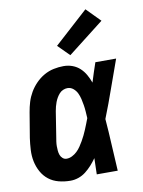

<svg xmlns="http://www.w3.org/2000/svg" viewBox="-87 -834 674 902"><g transform="rotate(-10 250.0 -382.5)"><path d="M176 8Q147 8 120 1Q93 -6 72.5 -22Q52 -38 39 -61.5Q26 -85 20.5 -111.5Q15 -138 16.5 -166.5Q18 -195 22 -223L42 -343Q46 -367 53 -390Q60 -413 72.5 -434.5Q85 -456 103 -474.5Q121 -493 143 -505.5Q165 -518 189 -523Q213 -528 236 -528Q259 -528 279 -520.5Q299 -513 314 -499Q329 -485 339.5 -466.5Q350 -448 357 -428Q364 -451 371.5 -474Q379 -497 387 -520H486Q461 -452 437.5 -384.5Q414 -317 387 -249Q392 -187 395 -124.5Q398 -62 402 0H302Q303 -19 303 -38.5Q303 -58 304 -77Q292 -60 278.5 -45Q265 -30 249 -17.5Q233 -5 214 1.5Q195 8 176 8ZM176 -97Q189 -97 202 -103.5Q215 -110 225.5 -120Q236 -130 244 -142Q252 -154 259 -166Q266 -178 272 -190.5Q278 -203 283.5 -216Q289 -229 294 -242Q299 -255 304 -268Q303 -284 302 -299.5Q301 -315 298.5 -330.5Q296 -346 292.5 -361Q289 -376 282.5 -389.5Q276 -403 264 -413Q252 -423 236 -423Q226 -423 215.5 -418.5Q205 -414 197.5 -405.5Q190 -397 184.5 -387.5Q179 -378 175 -367.5Q171 -357 168.5 -347Q166 -337 164 -326L145 -206Q143 -195 141.5 -184Q140 -173 140 -162.5Q140 -152 141 -141Q142 -130 145.5 -120.5Q149 -111 157 -104Q165 -97 176 -97ZM277 -573 223 -627 384 -773 449 -707Z"/></g></svg>

Font: Iosevka SS04 Extrabold Oblique
Style: Regular
Weight: 800
Italic angle: -9°
Monospace: yes
Designer: Belleve Invis
Foundry: Belleve Invis
Version: Version 19.0.0; ttfautohint (v1.8.4)